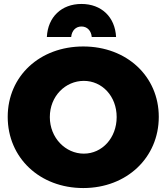

<svg xmlns="http://www.w3.org/2000/svg" viewBox="-20 -942 842 971"><path d="M340 -755C343 -787 363 -808 392 -808C421 -808 441 -787 444 -755H567C562 -856 493 -922 392 -922C291 -922 222 -856 217 -755ZM401 -707C181 -707 19 -557 19 -351C19 -144 181 9 401 9C621 9 783 -145 783 -351C783 -556 621 -707 401 -707ZM404 -533C496 -533 570 -456 570 -350C570 -244 496 -165 404 -165C312 -165 232 -244 232 -350C232 -456 311 -533 404 -533Z"/></svg>

Font: Montserrat ExtraBold
Style: Regular
Weight: 800
Designer: Julieta Ulanovsky
Foundry: Julieta Ulanovsky
Version: Version 4.000